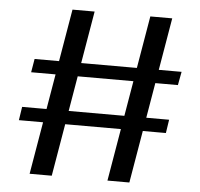

<svg xmlns="http://www.w3.org/2000/svg" viewBox="-52 -769 875 838"><g transform="rotate(5 385.5 -350.0)"><path d="M329 -715 205 15H108L232 -715ZM669 -715 545 15H449L573 -715ZM730 -486 719 -427H76L86 -486ZM694 -273 685 -214H41L50 -273Z"/></g></svg>

Font: Pathway Extreme 8pt Thin 12pt Medium
Style: Regular
Weight: 500
Version: Version 1.001;gftools[0.9.26]